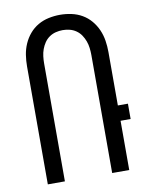

<svg xmlns="http://www.w3.org/2000/svg" viewBox="-84 -803 668 864"><g transform="rotate(-10 250.0 -371.0)"><path d="M64 0V-539Q64 -565 68 -591Q72 -617 82.5 -641Q93 -665 110 -685Q127 -705 149.5 -718Q172 -731 198 -736.5Q224 -742 250 -742Q276 -742 302 -736.5Q328 -731 350.5 -718Q373 -705 390 -685Q407 -665 417.5 -641Q428 -617 432 -591Q436 -565 436 -539V-295H482V-225H436V0H358V-539Q358 -555 356 -571.5Q354 -588 348.5 -603Q343 -618 334 -631.5Q325 -645 311.5 -654.5Q298 -664 282 -668Q266 -672 250 -672Q234 -672 218 -668Q202 -664 188.5 -654.5Q175 -645 166 -631.5Q157 -618 151.5 -603Q146 -588 144 -571.5Q142 -555 142 -539V0Z"/></g></svg>

Font: Iosevka srxl
Style: Regular
Weight: 400
Monospace: yes
Designer: Belleve Invis
Foundry: Belleve Invis
Version: Version 33.0.1; ttfautohint (v1.8.3)